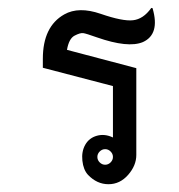

<svg xmlns="http://www.w3.org/2000/svg" viewBox="-20 -473 460 493"><path d="M264 -84Q258 -90 250 -90Q242 -90 236 -84Q230 -78 230 -70Q230 -62 236 -56Q242 -50 250 -50Q258 -50 264 -56Q270 -62 270 -70Q270 -78 264 -84ZM368 -452Q369 -453 370.5 -452.5Q372 -452 372 -451Q391 -385 347 -365Q309 -349 229 -377Q201 -387 193.5 -388Q186 -389 171.5 -381.5Q157 -374 152 -345L330 -298V-75Q330 -48 309 -24Q288 0 258.5 0Q229 0 206 -24Q194 -37 191.5 -60.5Q189 -84 199 -101.5Q209 -119 229 -124.5Q249 -130 270 -120V-252L90 -299V-322Q90 -405 145 -436Q182 -457 238.5 -437.5Q295 -418 321.5 -421Q348 -424 368 -452Z"/></svg>

Font: SOV_Station
Style: Book
Weight: 400
Version: Version 1.00